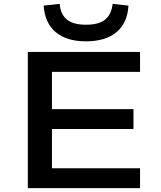

<svg xmlns="http://www.w3.org/2000/svg" viewBox="-20 -974 832 994"><path d="M124 0V-705H705V-602H249V-409H671V-306H249V-103H705V0ZM425 -760Q325 -760 268.5 -807.5Q212 -855 206 -945L289 -954Q293 -901 325.5 -873.5Q358 -846 425 -846Q494 -846 526 -874Q558 -902 563 -954L645 -945Q640 -855 583 -807.5Q526 -760 425 -760Z"/></svg>

Font: Nunito Sans 7pt Expanded SemiBold
Style: Regular
Weight: 600
Width: 7
Designer: Vernon Adams
Foundry: Vernon Adams
Version: Version 3.101;gftools[0.9.27]